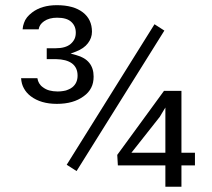

<svg xmlns="http://www.w3.org/2000/svg" viewBox="-20 -729 818 742"><path d="M688.5 -138.7H681.2V-146V-377.9H613.8L433.1 -130.4L435.5 -89.8H611.8H619.1V-82.5V-7.3H681.2V-82.5V-89.8H688.5H733.4V-138.7ZM502.9 -138.7H487.8L497.1 -150.4L597.7 -277.8L605.5 -291L619.1 -313.5V-287.1V-146V-138.7H611.8ZM160.6 -542.5V-500.5H196.3C223.1 -500 243.7 -494.6 258.3 -483.9C272.5 -473.1 279.8 -457.5 279.8 -437C279.8 -427.7 278.3 -419.4 274.9 -411.6C271.5 -403.8 266.1 -397 259.3 -391.6C256.8 -390.1 254.4 -388.2 252 -386.7C249.5 -385.3 246.6 -383.8 243.7 -382.8C240.7 -381.3 237.8 -380.4 234.9 -379.4C231.4 -378.4 228.5 -377.9 225.1 -377.4C221.7 -377 217.8 -376.5 214.4 -376C210.4 -375.5 206.5 -375.5 202.6 -375.5C190.9 -375.5 180.2 -377 170.9 -379.4C161.6 -381.8 153.3 -386.2 146 -391.6C139.6 -396 134.8 -401.4 131.3 -407.2C127.9 -413.1 125.5 -419.4 124.5 -426.8H61.5C62.5 -412.1 65.9 -398.9 72.3 -387.7C78.6 -376 87.4 -365.7 99.1 -356.9C125 -337.4 158.2 -327.6 199.7 -327.6C221.2 -327.6 240.7 -330.1 257.8 -335C274.9 -339.8 290 -347.2 303.2 -356.9C316.4 -366.2 326.2 -377.4 332.5 -390.1C338.9 -402.3 341.8 -417 341.8 -433.1C341.8 -476.1 319.3 -503.9 274.4 -516.1L252.9 -522L273.9 -529.8C293.9 -537.6 309.6 -548.3 319.8 -562C330.1 -575.2 335.4 -590.3 335.4 -606.4C335.4 -638.2 323.7 -663.1 300.3 -681.2C276.4 -699.7 242.7 -709 199.7 -709C161.1 -709 128.9 -699.7 104 -680.7C96.2 -674.8 89.8 -668.5 84.5 -662.1C79.1 -655.3 75.2 -647.9 72.8 -640.6C69.8 -632.8 67.9 -624.5 67.4 -615.7H129.4C131.3 -628.4 138.2 -638.7 150.4 -647C163.6 -656.2 180.7 -660.6 200.7 -660.6C225.6 -660.6 243.7 -655.3 255.4 -644.5C267.1 -633.8 272.9 -620.1 272.9 -603C272.9 -594.2 271.5 -585.9 268.1 -578.6C264.6 -571.3 259.3 -564.5 252.9 -559.1C239.7 -547.9 220.2 -542.5 194.3 -542.5ZM275.9 -67.9 615.2 -610.8 577.1 -635.3 237.8 -92.3Z"/></svg>

Font: Shabnam FD Light
Style: Regular
Weight: 300
Foundry: DejaVu fonts team - Redesigned by Saber Rastikerdar - Based on Vazir font
Version: Version 5.00;October 20, 2019;FontCreator 12.0.0.2547 64-bit